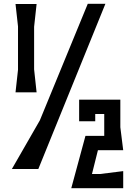

<svg xmlns="http://www.w3.org/2000/svg" viewBox="-20 -882 705 1002"><path d="M438 -862 188 -254 42 0H180L530 -862ZM61 -861 74 -744V-518L61 -400H171L158 -520V-742L171 -861ZM393 -362V-249H477V-287H524V-173H426L352 100H623V11L503 26H460L491 -98H623L608 -218V-362Z"/></svg>

Font: BackOut Medium
Style: Regular
Weight: 500
Designer: Frank Adebiaye
Foundry: Velvetyne Type Foundry
Version: Version 2.000;hotconv 1.0.109;makeotfexe 2.5.65596